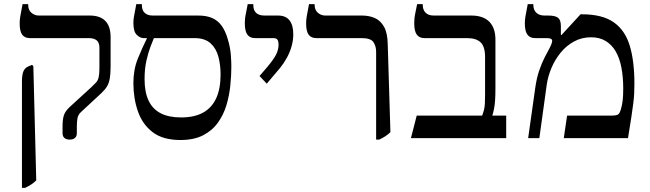

<svg xmlns="http://www.w3.org/2000/svg" viewBox="-20 -667 3138 927"><path d="M316 7Q300 7 291 -1Q282 -9 282 -24V-56Q282 -91 288.5 -110.5Q295 -130 315 -149L422 -247Q436 -260 444.5 -269.5Q453 -279 456.5 -294.5Q460 -310 460 -338V-437Q460 -461 447 -472Q434 -483 408 -483H124Q100 -483 87.5 -499Q75 -515 75 -555Q75 -572 78 -588.5Q81 -605 89 -647H116V-644Q116 -619 131.5 -605.5Q147 -592 167 -592H413Q463 -592 488.5 -566Q514 -540 514 -488V-347Q514 -311 510 -288Q506 -265 496.5 -249.5Q487 -234 469 -217L371 -126Q357 -113 354 -96Q351 -79 351 -56V-24Q351 -9 342 -1Q333 7 316 7ZM86 240V-273Q86 -306 93 -322.5Q100 -339 116 -346L135 -354L141 -347L155 204Q144 215 131 223.5Q118 232 101 240Z M851 9Q767 9 717.5 -28.5Q668 -66 646 -129Q624 -192 624 -266Q624 -331 645.5 -384Q667 -437 689 -481V-499H723V-483Q717 -469 706.5 -441.5Q696 -414 687 -374.5Q678 -335 678 -285Q678 -222 697.5 -181Q717 -140 756 -120Q795 -100 854 -100Q919 -100 961 -123.5Q1003 -147 1024 -193Q1045 -239 1045 -308Q1045 -353 1034.5 -393Q1024 -433 996.5 -458Q969 -483 919 -483H673Q657 -483 640.5 -498.5Q624 -514 624 -557Q624 -571 627 -588Q630 -605 638 -647H665V-642Q665 -617 679 -604.5Q693 -592 717 -592H936Q978 -592 1005.5 -579.5Q1033 -567 1051 -541.5Q1069 -516 1080 -477Q1092 -437 1094.5 -401.5Q1097 -366 1097 -346Q1097 -303 1092 -254Q1087 -205 1073 -158.5Q1059 -112 1031.5 -74Q1004 -36 960 -13.5Q916 9 851 9Z M1268 -263 1233 -300 1264 -336Q1300 -378 1312.5 -402.5Q1325 -427 1325 -452Q1325 -466 1320 -474.5Q1315 -483 1299 -483H1211Q1187 -483 1174.5 -499.5Q1162 -516 1162 -555Q1162 -566 1163 -576.5Q1164 -587 1167.5 -603Q1171 -619 1176 -647H1203V-643Q1203 -617 1217 -604.5Q1231 -592 1256 -592H1322Q1360 -592 1378 -568.5Q1396 -545 1396 -502Q1396 -472 1387.5 -442.5Q1379 -413 1364.5 -387Q1350 -361 1333 -340Z M1796 7V-417Q1796 -444 1783 -463.5Q1770 -483 1726 -483H1507Q1483 -483 1470.5 -499Q1458 -515 1458 -555Q1458 -572 1461 -588.5Q1464 -605 1472 -647H1499V-644Q1499 -619 1514.5 -605.5Q1530 -592 1550 -592H1727Q1762 -592 1789.5 -580Q1817 -568 1834 -538Q1851 -508 1852 -454L1865 -29Q1854 -18 1841 -9.5Q1828 -1 1811 7Z M1964 0 1992 -109H2308Q2314 -125 2317 -137.5Q2320 -150 2321 -166Q2322 -182 2322 -209V-391Q2322 -442 2300.5 -462.5Q2279 -483 2235 -483H2029Q2005 -483 1992.5 -499.5Q1980 -516 1980 -555Q1980 -566 1981 -577.5Q1982 -589 1985.5 -605.5Q1989 -622 1994 -647H2021V-644Q2021 -620 2034.5 -606Q2048 -592 2074 -592H2255Q2313 -592 2342.5 -562Q2372 -532 2372 -476V-242Q2372 -209 2370.5 -185Q2369 -161 2365.5 -143Q2362 -125 2357 -109H2424V0Z M2530 0 2564 -241Q2571 -291 2583.5 -327Q2596 -363 2609 -388.5Q2622 -414 2632 -432Q2640 -447 2643 -456Q2646 -465 2646 -470Q2646 -483 2620 -483H2563Q2539 -483 2526.5 -499.5Q2514 -516 2514 -555Q2514 -572 2517 -588.5Q2520 -605 2528 -647H2555V-644Q2555 -619 2569.5 -605.5Q2584 -592 2608 -592H2626Q2661 -592 2674.5 -581Q2688 -570 2688 -541V-499L2691 -498L2783 -598H2790Q2888 -598 2943 -559.5Q2998 -521 3020.5 -446.5Q3043 -372 3043 -263Q3043 -239 3042 -217Q3041 -195 3037.5 -167.5Q3034 -140 3028 -100Q3022 -60 3012 0H2702L2718 -109H2934Q2957 -109 2965 -115Q2973 -121 2979 -144Q2984 -161 2986.5 -183.5Q2989 -206 2989 -239Q2989 -296 2980 -342Q2971 -388 2952 -420Q2933 -452 2903.5 -469.5Q2874 -487 2834 -487Q2789 -487 2752 -467Q2715 -447 2687.5 -413.5Q2660 -380 2643 -340Q2626 -300 2620 -260L2584 0Z"/></svg>

Font: Noto Serif Hebrew
Style: Regular
Weight: 400
Designer: Monotype Design Team
Foundry: Monotype Imaging Inc.
Version: Version 2.003